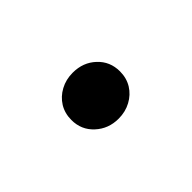

<svg xmlns="http://www.w3.org/2000/svg" viewBox="-28 -190 307 307"><g transform="rotate(-45 125.0 -37.0)"><path d="M125 15Q102 15 86 0.2Q70 -14.5 70 -37Q70 -52 77.2 -63.8Q84.5 -75.5 97 -82.2Q109.5 -89 125 -89Q148.5 -89 164.2 -74.2Q180 -59.5 180 -37Q180 -22 172.8 -10.2Q165.5 1.5 153 8.2Q140.5 15 125 15Z"/></g></svg>

Font: Geologica Thin Roman Thin
Style: Regular
Weight: 250
Version: Version 1.010;gftools[0.9.28]